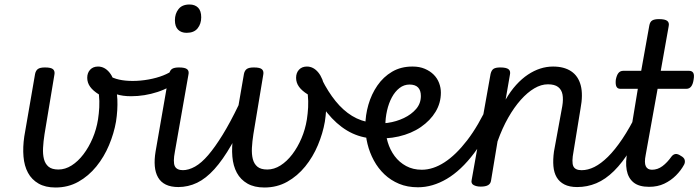

<svg xmlns="http://www.w3.org/2000/svg" viewBox="-20 -815 3107 854"><path d="M227 19Q182 19 151.5 1.5Q121 -16 104.5 -46.5Q88 -77 84.5 -118.5Q81 -160 88 -208L136 -486Q139 -501 148.5 -508Q158 -515 180 -515Q208 -515 216.5 -506.5Q225 -498 222 -483L178 -218Q173 -186 171.5 -157.5Q170 -129 175.5 -107.5Q181 -86 196 -73.5Q211 -61 240 -61Q270 -61 298.5 -79Q327 -97 351 -128.5Q375 -160 392 -200Q409 -240 416 -284Q420 -310 421.5 -337.5Q423 -365 420 -395Q394 -411 381 -429Q368 -447 368 -469Q368 -491 381 -505Q394 -519 416 -519Q445 -519 466.5 -493Q488 -467 496 -420Q501 -398 502 -373.5Q503 -349 501.5 -324.5Q500 -300 496 -274Q487 -222 465 -169.5Q443 -117 408.5 -74.5Q374 -32 328.5 -6.5Q283 19 227 19Z M563 -387Q525 -387 497.5 -396Q470 -405 440 -424Q428 -431 427 -442.5Q426 -454 432 -464Q438 -474 447 -479Q456 -484 464 -479Q483 -467 509.5 -461Q536 -455 570 -455Q605 -455 641 -461.5Q677 -468 706 -479.5Q735 -491 750 -504Q761 -515 772.5 -508Q784 -501 787.5 -486.5Q791 -472 777 -460Q739 -425 681 -406Q623 -387 563 -387Z M774 17Q740 17 717.5 6Q695 -5 683 -26Q671 -47 668.5 -76Q666 -105 672 -141L732 -486Q736 -503 746 -509Q756 -515 776 -515Q803 -515 812.5 -507Q822 -499 818 -482L758 -141Q749 -94 757.5 -76Q766 -58 795 -58Q809 -58 815.5 -46.5Q822 -35 820 -20.5Q818 -6 806.5 5.5Q795 17 774 17ZM810 -669Q786 -669 772 -683Q758 -697 758 -725Q758 -754 774 -774.5Q790 -795 823 -795Q847 -795 861 -781Q875 -767 875 -738Q875 -709 859 -689Q843 -669 810 -669Z M772 17Q758 17 751.5 5.5Q745 -6 747 -20.5Q749 -35 760 -46.5Q771 -58 792 -58Q819 -58 847.5 -74Q876 -90 906 -125Q936 -160 970 -215Q1004 -270 1042 -349Q1049 -362 1062 -361.5Q1075 -361 1083.5 -351.5Q1092 -342 1087 -330Q1047 -236 1009 -170Q971 -104 933.5 -62.5Q896 -21 856.5 -2Q817 17 772 17Z M1156 19Q1111 19 1080.5 1.5Q1050 -16 1033.5 -46.5Q1017 -77 1013.5 -118.5Q1010 -160 1017 -208L1065 -486Q1068 -501 1077.5 -508Q1087 -515 1109 -515Q1137 -515 1145.5 -506.5Q1154 -498 1151 -483L1107 -218Q1102 -186 1100.5 -157.5Q1099 -129 1104.5 -107.5Q1110 -86 1125 -73.5Q1140 -61 1169 -61Q1199 -61 1227.5 -79Q1256 -97 1280 -128.5Q1304 -160 1321 -200Q1338 -240 1345 -284Q1349 -310 1350.5 -337.5Q1352 -365 1349 -395Q1323 -411 1310 -429Q1297 -447 1297 -469Q1297 -491 1310 -505Q1323 -519 1345 -519Q1374 -519 1395.5 -493Q1417 -467 1425 -420Q1430 -398 1431 -373.5Q1432 -349 1430.5 -324.5Q1429 -300 1425 -274Q1416 -222 1394 -169.5Q1372 -117 1337.5 -74.5Q1303 -32 1257.5 -6.5Q1212 19 1156 19Z M1627 -200Q1571 -206 1523.5 -234.5Q1476 -263 1435.5 -313Q1395 -363 1360 -432Q1350 -451 1360.5 -464Q1371 -477 1387 -478Q1403 -479 1412 -461Q1439 -407 1472.5 -365.5Q1506 -324 1546 -299.5Q1586 -275 1635 -269Q1647 -268 1652.5 -257Q1658 -246 1657 -232Q1656 -218 1648 -208.5Q1640 -199 1627 -200Z M1630 -269Q1666 -263 1704.5 -268.5Q1743 -274 1776.5 -290Q1810 -306 1831 -330.5Q1852 -355 1852 -388Q1852 -413 1839.5 -426Q1827 -439 1801 -439Q1787 -439 1780 -451Q1773 -463 1774.5 -479Q1776 -495 1786 -507Q1796 -519 1816 -519Q1846 -519 1869.5 -509Q1893 -499 1909 -483Q1925 -467 1933 -446Q1941 -425 1941 -403Q1941 -357 1917.5 -318Q1894 -279 1852 -250Q1810 -221 1753.5 -208Q1697 -195 1632 -201Z M1839 18Q1792 18 1755 2.5Q1718 -13 1690 -39.5Q1662 -66 1643 -101Q1624 -136 1614.5 -175Q1605 -214 1605 -254Q1605 -302 1618.5 -349Q1632 -396 1658.5 -434.5Q1685 -473 1724 -496Q1763 -519 1814 -519Q1826 -519 1831 -507Q1836 -495 1834 -479Q1832 -463 1823.5 -451Q1815 -439 1802 -439Q1777 -439 1757 -423.5Q1737 -408 1723 -382Q1709 -356 1701.5 -323Q1694 -290 1694 -256Q1694 -218 1704.5 -183Q1715 -148 1735.5 -120.5Q1756 -93 1786.5 -76.5Q1817 -60 1856 -60Q1906 -60 1957 -93Q2008 -126 2058 -191Q2108 -256 2153 -354Q2157 -362 2169 -360.5Q2181 -359 2190.5 -351Q2200 -343 2195 -330Q2147 -211 2089 -134Q2031 -57 1967.5 -19.5Q1904 18 1839 18Z M2547 17Q2513 17 2490.5 5.5Q2468 -6 2456 -26.5Q2444 -47 2441.5 -76Q2439 -105 2444 -141L2481 -343Q2486 -373 2482 -394.5Q2478 -416 2462.5 -428Q2447 -440 2417 -440Q2387 -440 2356.5 -422Q2326 -404 2296.5 -371Q2267 -338 2240.5 -291.5Q2214 -245 2193 -186L2164 -11Q2162 2 2151 8.5Q2140 15 2118 15Q2099 15 2086.5 8Q2074 1 2078 -15L2162 -486Q2166 -503 2175.5 -509Q2185 -515 2205 -515Q2232 -515 2242 -507Q2252 -499 2248 -482L2229 -372Q2251 -410 2276 -437.5Q2301 -465 2328 -483Q2355 -501 2383 -510Q2411 -519 2440 -519Q2489 -519 2520.5 -498Q2552 -477 2563 -435.5Q2574 -394 2562 -331L2531 -141Q2522 -94 2530 -76Q2538 -58 2567 -58Q2581 -58 2587.5 -46.5Q2594 -35 2592.5 -20.5Q2591 -6 2579.5 5.5Q2568 17 2547 17Z M2547 17Q2533 17 2526.5 5.5Q2520 -6 2522 -20.5Q2524 -35 2535 -46.5Q2546 -58 2567 -58Q2595 -58 2624 -72.5Q2653 -87 2684 -117.5Q2715 -148 2748 -197Q2781 -246 2816 -317Q2824 -331 2836.5 -330Q2849 -329 2857.5 -319.5Q2866 -310 2861 -298Q2823 -212 2786 -152Q2749 -92 2711 -54.5Q2673 -17 2632.5 0Q2592 17 2547 17Z M2867 16Q2822 16 2798 -3.5Q2774 -23 2767.5 -58.5Q2761 -94 2771 -141L2817 -420H2739Q2727 -420 2722 -429.5Q2717 -439 2719 -460Q2723 -481 2731 -490.5Q2739 -500 2752 -500H2832L2868 -701Q2871 -718 2881 -724Q2891 -730 2911 -730Q2938 -730 2948 -722Q2958 -714 2954 -697L2919 -500H3045Q3058 -500 3063.5 -491Q3069 -482 3065 -460Q3062 -440 3054 -430Q3046 -420 3033 -420H2905L2852 -126Q2845 -91 2852.5 -75.5Q2860 -60 2880 -60Q2905 -60 2926.5 -76Q2948 -92 2967 -119Q2975 -129 2985 -130Q2995 -131 3008 -122Q3023 -114 3025.5 -103.5Q3028 -93 3023 -83Q3009 -57 2986.5 -34.5Q2964 -12 2934.5 2Q2905 16 2867 16Z"/></svg>

Font: Playwrite ZA
Style: Regular
Weight: 400
Designer: Veronika Burian, José Scaglione
Foundry: TypeTogether
Version: Version 1.002